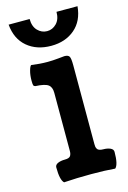

<svg xmlns="http://www.w3.org/2000/svg" viewBox="-113 -777 559 836"><g transform="rotate(-15 166.5 -359.0)"><path d="M169.4 -584.5Q104 -584.5 61.5 -620.4Q19 -656.2 13.2 -721.7H107.9Q107.9 -688 126 -669.4Q144 -650.9 168.5 -650.9Q192.9 -650.9 210.9 -669.4Q229 -688 229 -721.7H323.7Q317.9 -656.2 275.6 -620.4Q233.4 -584.5 169.4 -584.5ZM239.3 -478.5V-122.6Q239.3 -115.2 240 -111.1Q240.7 -106.9 243.4 -101.6Q246.1 -96.2 252.9 -93.5Q259.8 -90.8 270.5 -90.8Q289.1 -90.8 302.2 -85Q315.4 -79.1 315.4 -67.4Q315.4 -10.3 299.3 3.9Q255.4 0 191.9 0Q126 0 68.8 3.9Q52.7 -10.7 52.7 -67.4Q52.7 -79.1 65.9 -85Q79.1 -90.8 97.7 -90.8Q116.7 -90.8 122.6 -98.9Q128.4 -106.9 128.4 -121.6V-383.8Q128.4 -409.7 113.5 -420.4Q98.6 -431.2 56.2 -433.1Q49.8 -434.6 48.1 -439.5Q46.4 -444.3 46.4 -460.4Q46.4 -485.4 51.8 -504.4Q57.1 -523.4 62.5 -526.4Q100.1 -521 135.3 -521Q158.7 -521 184.6 -523.7Q210.4 -526.4 211.9 -526.4Q229 -526.4 234.1 -517.8Q239.3 -509.3 239.3 -478.5Z"/></g></svg>

Font: Coustard
Style: Regular
Weight: 400
Foundry: vernon adams
Version: Version 1.001